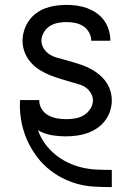

<svg xmlns="http://www.w3.org/2000/svg" viewBox="-20 -548 540 783"><path d="M435 215Q399 215 363.5 213Q328 211 294 201.5Q260 192 228.5 175Q197 158 170.5 134.5Q144 111 123.5 81.5Q103 52 89 19.5Q75 -13 68 -48.5Q61 -84 61 -119Q61 -124 61.5 -129Q62 -134 62 -140H140Q140 -140 140 -139.5Q140 -139 140 -139Q140 -120 150 -103.5Q160 -87 176.5 -78Q193 -69 211.5 -65.5Q230 -62 249 -62Q267 -62 286 -65Q305 -68 321 -77.5Q337 -87 348 -103.5Q359 -120 359 -139Q359 -153 351.5 -166.5Q344 -180 332.5 -189Q321 -198 307 -202.5Q293 -207 279 -211H278Q255 -218 231.5 -225Q208 -232 186 -240.5Q164 -249 143 -262Q122 -275 106 -293Q90 -311 81 -334Q72 -357 72 -381Q72 -403 78.5 -424Q85 -445 97.5 -463Q110 -481 127.5 -494Q145 -507 165.5 -514.5Q186 -522 208 -525Q230 -528 251 -528Q273 -528 294.5 -525Q316 -522 336 -514.5Q356 -507 374 -494.5Q392 -482 404.5 -464.5Q417 -447 423.5 -426Q430 -405 430 -383Q430 -383 430 -382.5Q430 -382 430 -382H352Q352 -382 352 -382.5Q352 -383 352 -383Q352 -400 343 -416Q334 -432 319 -441.5Q304 -451 286.5 -454.5Q269 -458 251 -458Q233 -458 215.5 -454.5Q198 -451 183 -441.5Q168 -432 158.5 -415.5Q149 -399 149 -382Q149 -365 158.5 -350Q168 -335 182.5 -326Q197 -317 213.5 -312.5Q230 -308 246.5 -303.5Q263 -299 279.5 -294Q296 -289 312 -283.5Q328 -278 343 -270.5Q358 -263 372 -253.5Q386 -244 398 -231.5Q410 -219 418.5 -204.5Q427 -190 431.5 -173Q436 -156 436 -139Q436 -117 429 -95.5Q422 -74 408.5 -56Q395 -38 376.5 -25.5Q358 -13 337 -5.5Q316 2 293.5 5Q271 8 249 8Q219 8 189.5 3Q160 -2 135 -17Q145 12 163 37Q181 62 204.5 81.5Q228 101 256 114.5Q284 128 313.5 135Q343 142 373.5 143.5Q404 145 435 145H436V215Z"/></svg>

Font: Zed Mono
Style: Regular
Weight: 400
Monospace: yes
Designer: Belleve Invis
Foundry: Belleve Invis
Version: Version 1.0.0; ttfautohint (v1.8.4)